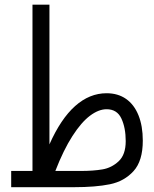

<svg xmlns="http://www.w3.org/2000/svg" viewBox="-20 -778 640 798"><path d="M26.5 -67.5H115V-758.5H185.5V-178Q232.5 -284 292.2 -337.2Q352 -390.5 423 -390.5Q470 -390.5 503.8 -367Q537.5 -343.5 555.5 -299Q573.5 -254.5 573.5 -193.5Q573.5 -109 535 -66.8Q496.5 -24.5 437 -12.2Q377.5 0 288 0H26.5ZM502.5 -191.5Q502.5 -247 484.5 -285.5Q466.5 -324 423 -324Q390 -324 354 -297Q318 -270 281 -212.5Q244 -155 210 -67.5H316.5Q368 -67.5 406 -74Q444 -80.5 473.2 -107.8Q502.5 -135 502.5 -191.5Z"/></svg>

Font: JuliaMono Light
Style: Regular
Weight: 300
Monospace: yes
Designer: cormullion
Foundry: corm
Version: Version 0.054; ttfautohint (v1.8.4)